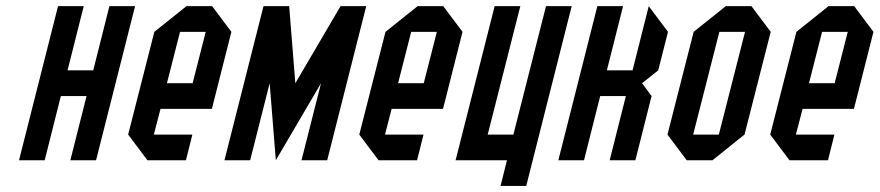

<svg xmlns="http://www.w3.org/2000/svg" viewBox="-20 -520 2854 623"><path d="M291.7 0H208.3L260.8 -208.3H177.5L125 0H41.7L168.3 -500H251.7L199.2 -291.7H282.5L335 -500H418.3Z M604.2 -83.3 583.3 0H458.3L395.8 -83.3L480.8 -416.7L585 -500H668.3L730.8 -416.7L667.5 -166.7H500.8L479.2 -83.3ZM521.7 -250H605L647.5 -416.7H564.2Z M1085 -500H1168.3L1041.7 0H958.3L1021.7 -250L875 0L855 -250L791.7 0H708.3L835 -500H918.3L938.3 -250Z M1354.2 -83.3 1333.3 0H1208.3L1145.8 -83.3L1230.8 -416.7L1335 -500H1418.3L1480.8 -416.7L1417.5 -166.7H1250.8L1229.2 -83.3ZM1271.7 -250H1355L1397.5 -416.7H1314.2Z M1585 -500H1668.3L1562.5 -83.3H1645.8L1751.7 -500H1835L1687.5 83.3H1604.2L1625 0H1458.3Z M1875 0H1791.7L1918.3 -500H2001.7L1949.2 -291.7H2032.5L2085 -500L2147.5 -416.7L2115.8 -291.7L2063.3 -250L2094.2 -208.3L2041.7 0H1958.3L2010.8 -208.3H1927.5Z M2208.3 0 2145.8 -83.3 2230.8 -416.7 2335 -500H2418.3L2480.8 -416.7L2395.8 -83.3L2291.7 0ZM2229.2 -83.3H2312.5L2397.5 -416.7H2314.2Z M2687.5 -83.3 2666.7 0H2541.7L2479.2 -83.3L2564.2 -416.7L2668.3 -500H2751.7L2814.2 -416.7L2750.8 -166.7H2584.2L2562.5 -83.3ZM2605 -250H2688.3L2730.8 -416.7H2647.5Z"/></svg>

Font: Yulong
Style: Italic
Weight: 400
Italic angle: -14.25°
Designer: GGBotNet
Foundry: f0n7.com
Version: 1.00